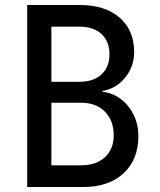

<svg xmlns="http://www.w3.org/2000/svg" viewBox="-20 -750 640 770"><path d="M89 0V-730H300Q401 -730 459.5 -679.5Q518 -629 518 -541Q518 -484 482.5 -439.5Q447 -395 391 -385V-382Q433 -377 465.5 -352Q498 -327 516.5 -288.5Q535 -250 535 -204Q535 -110 475.5 -55Q416 0 314 0ZM186 -422H299Q355 -422 387 -451.5Q419 -481 419 -532Q419 -584 387 -613.5Q355 -643 300 -643H186ZM186 -87H305Q366 -87 401 -119.5Q436 -152 436 -208Q436 -266 401 -302Q366 -338 305 -338H186Z"/></svg>

Font: JetBrains Mono NL Medium
Style: Regular
Weight: 500
Monospace: yes
Designer: Philipp Nurullin, Konstantin Bulenkov
Foundry: JetBrains
Version: Version 2.305; ttfautohint (v1.8.4.7-5d5b)